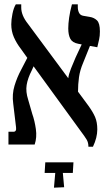

<svg xmlns="http://www.w3.org/2000/svg" viewBox="-20 -667 495 886"><path d="M19 0V-59H42Q57 -59 54 -80L41 -189Q35 -232 47 -271.5Q59 -311 78 -346L106 -400L76 -442Q56 -468 44 -495.5Q32 -523 32 -555Q32 -576 37.5 -603.5Q43 -631 53 -647H78V-632Q78 -596 109 -557L295 -306Q297 -324 307.5 -350.5Q318 -377 329 -402L357 -462L341 -465Q314 -470 304.5 -488Q295 -506 295 -536Q295 -557 299 -585.5Q303 -614 312 -647H339V-635Q339 -619 345 -607.5Q351 -596 365 -594L394 -589Q414 -586 427.5 -573Q441 -560 441 -522Q441 -501 437.5 -485.5Q434 -470 429 -449L395 -455L364 -378Q349 -343 344.5 -310.5Q340 -278 340 -244L388 -179Q409 -150 419 -126.5Q429 -103 429 -70Q429 -32 409 10H388Q388 -9 380 -22.5Q372 -36 351 -64L135 -361L127 -343Q108 -306 103 -275Q98 -244 110 -207L129 -141Q140 -110 145.5 -71.5Q151 -33 140 0ZM229 199 235 131H186L189 82H319L316 131H270L276 197Z"/></svg>

Font: Noto Serif Hebrew ExtraCondensed
Style: Bold
Weight: 700
Width: 2
Designer: Monotype Design Team
Foundry: Monotype Imaging Inc.
Version: Version 2.004; ttfautohint (v1.8.4.7-5d5b)